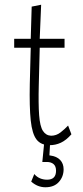

<svg xmlns="http://www.w3.org/2000/svg" viewBox="-20 -603 353 812"><path d="M190 11Q153 11 134.5 -13Q116 -37 110 -93.5Q104 -150 106 -248L110 -401H40V-439H110L114 -575L154 -583L148 -439H253V-401H148L144 -243Q142 -163 145.5 -116Q149 -69 161.5 -49.5Q174 -30 196 -29Q218 -29 236 -43Q254 -57 268 -72L282 -35Q260 -10 237.5 0.5Q215 11 190 11ZM172 189Q139 189 112 165L125 133Q135 145 149 151Q163 157 179 157Q217 157 217 119Q217 100 206.5 91Q196 82 178 82H159L167 0H192L189 54Q220 58 234.5 73.5Q249 89 249 113Q249 144 229 166.5Q209 189 172 189Z"/></svg>

Font: Inconsolata ExtraCondensed Light
Style: Regular
Weight: 300
Width: 2
Monospace: yes
Designer: Raph Levien, Cyreal, Brenton Simpson
Foundry: Raph Levien, Cyreal, Google
Version: Version 3.100; ttfautohint (v1.8.4.7-5d5b)